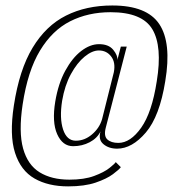

<svg xmlns="http://www.w3.org/2000/svg" viewBox="-20 -682 660 700"><path d="M228.5 -2.5Q156 -2.5 105.8 -31.2Q55.5 -60 34.8 -124.8Q14 -189.5 30.5 -297Q50.5 -428 99 -508.2Q147.5 -588.5 220.8 -625.2Q294 -662 389.5 -662Q515.5 -662 560.8 -594Q606 -526 582.5 -386Q562 -258 511.8 -199Q461.5 -140 407 -140Q376.5 -140 357 -156.5Q337.5 -173 346.5 -203Q334.5 -178 307 -163.5Q279.5 -149 246.5 -149Q208 -149 188.5 -192.8Q169 -236.5 181.5 -312Q192.5 -377.5 218 -424.2Q243.5 -471 276 -496Q308.5 -521 341 -521Q376 -521 392.8 -500.5Q409.5 -480 408 -463.5L420.5 -512H442L366 -218Q357.5 -186.5 371.2 -173.8Q385 -161 411.5 -161Q455.5 -161 494.8 -216.5Q534 -272 551.5 -385.5Q572.5 -513 535.5 -575.2Q498.5 -637.5 383 -637.5Q301.5 -637.5 236 -604.5Q170.5 -571.5 125.8 -497.5Q81 -423.5 62.5 -301Q47.5 -201 64.2 -140.8Q81 -80.5 124.5 -53.8Q168 -27 233 -27Q287 -27 323.2 -40.5Q359.5 -54 379 -69.5Q398.5 -85 402 -91L420.5 -72.5Q414.5 -64 391.8 -47Q369 -30 328.5 -16.2Q288 -2.5 228.5 -2.5ZM256.5 -169Q288.5 -169 315.5 -192Q342.5 -215 352 -247L395 -418.5Q402 -454.5 385.2 -476.2Q368.5 -498 340.5 -498Q316 -498 288.5 -475.5Q261 -453 238.5 -411.8Q216 -370.5 206.5 -314.5Q196.5 -251 210 -210Q223.5 -169 256.5 -169Z"/></svg>

Font: Anybody ExtraLight
Style: Italic
Weight: 200
Italic angle: -10°
Designer: Tyler Finck
Foundry: Etcetera Type Company
Version: Version 1.010; ttfautohint (v1.8.3) -l 8 -r 50 -G 200 -x 14 